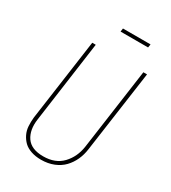

<svg xmlns="http://www.w3.org/2000/svg" viewBox="-203 -934 929 1045"><g transform="rotate(30 261.5 -411.0)"><path d="M424.8 -811H252L254.9 -832H428.2ZM493.2 -681.2 420.9 -168.9Q416 -132.3 401.6 -100.6Q387.2 -68.8 363.5 -43.9Q339.8 -19 304.2 -4.6Q268.6 9.8 225.1 9.8Q189.9 9.8 162.1 0.2Q134.3 -9.3 116.9 -26.1Q99.6 -43 88.6 -65.7Q77.6 -88.4 75.9 -114.7Q74.2 -141.1 77.1 -169.9L148.9 -681.2H170.9L100.1 -170.9Q90.3 -100.6 120.6 -56.4Q150.9 -12.2 226.1 -12.2Q301.8 -12.2 345.2 -57.9Q388.7 -103.5 398.9 -171.9L470.2 -681.2Z"/></g></svg>

Font: Fira Sans Compressed Thin
Style: Italic
Weight: 100
Width: 3
Italic angle: -8°
Designer: Carrois Corporate & Edenspiekermann AG
Foundry: Carrois Corporate GbR & Edenspiekermann AG
Version: Version 4.203;PS 004.203;hotconv 1.0.88;makeotf.lib2.5.64775